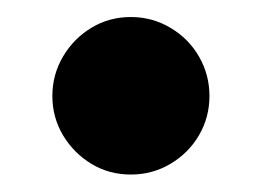

<svg xmlns="http://www.w3.org/2000/svg" viewBox="-20 -190 300 220"><path d="M130 10Q105 10 84.8 -2.2Q64.5 -14.5 52.2 -35Q40 -55.5 40 -80Q40 -104.5 52.2 -125.2Q64.5 -146 84.8 -158.2Q105 -170.5 130 -170.5Q154.5 -170.5 175.2 -158.2Q196 -146 208 -125.2Q220 -104.5 220 -80Q220 -55.5 208 -35Q196 -14.5 175.2 -2.2Q154.5 10 130 10Z"/></svg>

Font: Bodoni Moda 72pt
Style: Bold
Weight: 700
Designer: Owen Earl
Foundry: indestructible type
Version: Version 2.004